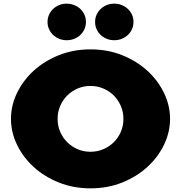

<svg xmlns="http://www.w3.org/2000/svg" viewBox="-20 -1000 990 1050"><path d="M655 -350Q655 -387 641 -420Q627 -453 602.5 -477.5Q578 -502 545 -516Q512 -530 475 -530Q437 -530 404.5 -516Q372 -502 347.5 -477.5Q323 -453 309 -420Q295 -387 295 -350Q295 -312 309 -279.5Q323 -247 347.5 -222.5Q372 -198 404.5 -184Q437 -170 475 -170Q512 -170 545 -184Q578 -198 602.5 -222.5Q627 -247 641 -279.5Q655 -312 655 -350ZM910 -350Q910 -277 877 -208.5Q844 -140 786 -87Q728 -34 648.5 -2Q569 30 475 30Q381 30 301.5 -2Q222 -34 164 -87Q106 -140 73 -208.5Q40 -277 40 -350Q40 -423 73 -491.5Q106 -560 164 -613Q222 -666 301.5 -698Q381 -730 475 -730Q569 -730 648.5 -698Q728 -666 786 -613Q844 -560 877 -491.5Q910 -423 910 -350ZM450 -880Q450 -859 442 -841Q434 -823 420 -809.5Q406 -796 386.5 -788Q367 -780 345 -780Q322 -780 303 -788Q284 -796 270 -809.5Q256 -823 248 -841Q240 -859 240 -880Q240 -901 248 -919Q256 -937 270 -950.5Q284 -964 303 -972Q322 -980 345 -980Q367 -980 386.5 -972Q406 -964 420 -950.5Q434 -937 442 -919Q450 -901 450 -880ZM500 -880Q500 -901 508 -919Q516 -937 530 -950.5Q544 -964 563 -972Q582 -980 605 -980Q627 -980 646.5 -972Q666 -964 680 -950.5Q694 -937 702 -919Q710 -901 710 -880Q710 -859 702 -841Q694 -823 680 -809.5Q666 -796 646.5 -788Q627 -780 605 -780Q582 -780 563 -788Q544 -796 530 -809.5Q516 -823 508 -841Q500 -859 500 -880Z"/></svg>

Font: Imperial One
Style: Regular
Weight: 400
Designer: Jovanny Lemonad
Foundry: Jovanny Lemonad
Version: Version 1.000